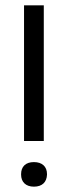

<svg xmlns="http://www.w3.org/2000/svg" viewBox="-20 -690 254 719"><path d="M59 -38V-36C59 -9 76 9 107 9C138 9 155 -8 156 -36V-38C156 -66 138 -83 107 -83C76 -83 59 -66 59 -38ZM70 -162H144V-670H70Z"/></svg>

Font: LT Wave Text Light
Style: Regular
Weight: 300
Designer: Daniel Lyons
Version: Version 2.5 (Glyphs App)